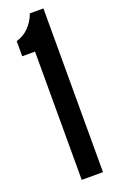

<svg xmlns="http://www.w3.org/2000/svg" viewBox="-145 -772 489 810"><g transform="rotate(-20 99.0 -367.5)"><path d="M72.5 0V-576H15V-644Q47 -652.5 71 -677Q95 -701.5 107 -735H168V0Z"/></g></svg>

Font: League Gothic SemiCondensed
Style: Regular
Weight: 400
Width: 4
Designer: The League of Moveable Type
Version: Version 2.001